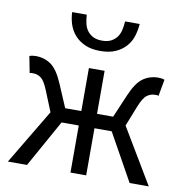

<svg xmlns="http://www.w3.org/2000/svg" viewBox="-81 -802 843 879"><g transform="rotate(10 340.5 -362.5)"><path d="M13 0 166 -256 127 -352Q110 -394 93.5 -406Q77 -418 57 -418Q52 -418 49 -418Q46 -418 41 -416L26 -493Q39 -498 55 -498Q95 -498 126 -476.5Q157 -455 183 -394L229 -286H304V-486H377V-286H452L498 -394Q524 -455 555 -476.5Q586 -498 626 -498Q642 -498 654 -493L640 -416Q635 -418 632 -418Q629 -418 624 -418Q604 -418 587 -406Q570 -394 553 -352L515 -256L668 0H579L457 -219H377V0H304V-219H224L102 0ZM341 -572Q299 -572 270 -585Q241 -598 222 -619.5Q203 -641 194 -668.5Q185 -696 184 -725H252Q253 -704 257.5 -684.5Q262 -665 272.5 -651Q283 -637 299.5 -628.5Q316 -620 341 -620Q366 -620 382.5 -628.5Q399 -637 409.5 -651Q420 -665 424.5 -684.5Q429 -704 430 -725H498Q496 -696 487.5 -668.5Q479 -641 460 -619.5Q441 -598 412 -585Q383 -572 341 -572Z"/></g></svg>

Font: SourceSansPro
Style: Book
Weight: 400
Designer: Paul D. Hunt
Foundry: Adobe Systems Incorporated
Version: Version 2.021;PS 2.000;hotconv 1.0.86;makeotf.lib2.5.63406